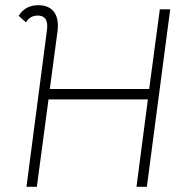

<svg xmlns="http://www.w3.org/2000/svg" viewBox="-20 -721 739 740"><path d="M162 -621Q162 -661 125 -661Q96 -661 80 -635L52 -660Q77 -701 128 -701Q163 -701 183 -681Q203 -661 203 -622Q203 -610 202 -603L172 -378H555L596 -685H636L546 -1H506L550 -338H167L122 -1H82L161 -605Q162 -611 162 -621Z"/></svg>

Font: Bellota Light
Style: Italic
Weight: 300
Italic angle: -7.5°
Designer: Kemie Guaida
Foundry: Kemie Guaida
Version: Version 4.001